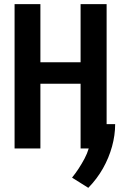

<svg xmlns="http://www.w3.org/2000/svg" viewBox="-20 -713 600 922"><path d="M404 189 326 140Q343 119 358 96Q373 73 386 48.5Q399 24 406 0H367V-311H174V0H50V-693H174V-414H367V-693H492V-117H533Q533 -64 518 -9.5Q503 45 474.5 95.5Q446 146 404 189Z"/></svg>

Font: Ubuntu Sans Mono SemiBold
Style: Regular
Weight: 600
Monospace: yes
Designer: Dalton Maag Ltd
Foundry: Dalton Maag Ltd
Version: Version 1.006